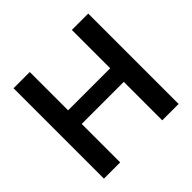

<svg xmlns="http://www.w3.org/2000/svg" viewBox="-174 -885 1062 1062"><g transform="rotate(-45 357.5 -353.5)"><path d="M65.4 -707H192.4V-407.2H521.5V-707H649.4V0H521.5V-300.8H192.4V0H65.4Z"/></g></svg>

Font: WEMIX Pretendard SemiBold
Style: Regular
Weight: 600
Designer: Base glyphs from Inter by Rasmus Andersson; Hangeul glyphs from Noto Sans CJK(Source Han Sans) by Jang Soo-young and Kan
Foundry: Kil Hyung-jin
Version: Version 1.000